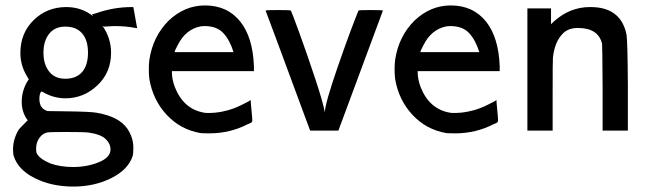

<svg xmlns="http://www.w3.org/2000/svg" viewBox="-20 -481 2406 707"><path d="M82 -38Q60 -67 60 -106Q60 -145 80 -180L86 -189L80 -199Q55 -240 55 -286Q55 -359 104 -407Q153 -455 224 -455Q281 -455 323 -421L322 -423L318 -427Q318 -428 333 -432Q398 -455 465 -455H471L478 -416L485 -377Q482 -377 479 -378Q444 -385 401 -385Q397 -385 390.5 -384.5Q384 -384 381 -384L362 -383L357 -387L358 -385Q389 -340 389 -287Q389 -214 338.5 -166.5Q288 -119 221 -119Q177 -119 138 -142Q133 -145 131 -143Q125 -134 125 -117Q125 -81 155 -72L227 -71Q311 -70 335 -66Q418 -52 449 -7Q471 26 471 62Q471 85 469 92Q453 143 390.5 174.5Q328 206 250 206Q170 206 108 175Q46 144 30 92Q28 84 28 68Q28 32 49 -4Q51 -7 82 -38ZM220 -383Q182 -383 161 -356.5Q140 -330 140 -287Q140 -244 161 -217.5Q182 -191 220 -191Q261 -191 282.5 -216Q304 -241 304 -287Q304 -333 282.5 -358Q261 -383 220 -383ZM250 134Q300 134 343.5 116.5Q387 99 387 69Q387 49 371 33Q354 14 306 7Q288 5 216 5Q161 5 153 7Q136 11 124.5 27.5Q113 44 113 66Q113 78 115 83Q125 104 166 121Q203 134 250 134Z M903 -113Q903 -106 906 -76Q909 -46 909 -38Q909 -35 908 -33Q907 -31 906 -30Q905 -29 900.5 -27Q896 -25 893 -24Q827 10 752 10Q725 10 718 9Q644 -4 593.5 -58.5Q543 -113 530 -190Q528 -206 528 -226Q528 -245 530 -261Q543 -347 601 -405Q660 -461 735 -461Q818 -461 866 -400Q911 -342 915 -238V-219H613V-215Q613 -189 624 -160Q656 -79 732 -66Q736 -65 748 -65Q773 -65 798 -70Q823 -75 841 -82Q859 -89 873.5 -96.5Q888 -104 896 -108ZM840 -289Q826 -334 802 -359.5Q778 -385 733 -385Q730 -385 725.5 -384.5Q721 -384 719 -384Q663 -373 634 -314Q623 -294 623 -289Z M1122 0Q959 -441 958 -442Q958 -444 1004 -444Q1051 -444 1051 -442Q1053 -440 1081 -363.5Q1109 -287 1140 -193.5Q1171 -100 1176 -67Q1177 -100 1223 -233Q1269 -366 1300 -442Q1300 -444 1345 -444Q1390 -444 1390 -442L1226 0Z M1808 -113Q1808 -106 1811 -76Q1814 -46 1814 -38Q1814 -35 1813 -33Q1812 -31 1811 -30Q1810 -29 1805.5 -27Q1801 -25 1798 -24Q1732 10 1657 10Q1630 10 1623 9Q1549 -4 1498.5 -58.5Q1448 -113 1435 -190Q1433 -206 1433 -226Q1433 -245 1435 -261Q1448 -347 1506 -405Q1565 -461 1640 -461Q1723 -461 1771 -400Q1816 -342 1820 -238V-219H1518V-215Q1518 -189 1529 -160Q1561 -79 1637 -66Q1641 -65 1653 -65Q1678 -65 1703 -70Q1728 -75 1746 -82Q1764 -89 1778.5 -96.5Q1793 -104 1801 -108ZM1745 -289Q1731 -334 1707 -359.5Q1683 -385 1638 -385Q1635 -385 1630.5 -384.5Q1626 -384 1624 -384Q1568 -373 1539 -314Q1528 -294 1528 -289Z M2009 -392Q2064 -447 2132 -454Q2134 -454 2141 -454.5Q2148 -455 2152 -455H2155Q2266 -455 2287 -354Q2291 -331 2292 -164V0H2199V-157Q2198 -315 2197 -320Q2183 -378 2108 -378Q2073 -378 2053 -358Q2022 -327 2016 -268Q2015 -261 2015 -129V0H1922V-450H2009Z"/></svg>

Font: MathJax_SansSerif
Style: Regular
Weight: 400
Version: Version 1.1